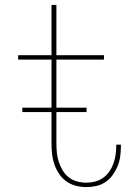

<svg xmlns="http://www.w3.org/2000/svg" viewBox="-20 -755 540 783"><path d="M332 8Q310 8 289 2.5Q268 -3 250.5 -15.5Q233 -28 221 -46Q209 -64 202 -84Q195 -104 192.5 -125.5Q190 -147 190 -169V-512H54V-530H190V-735H210V-530H404V-512H210V-169Q210 -150 212 -131Q214 -112 220 -94Q226 -76 236 -59.5Q246 -43 261 -31.5Q276 -20 294.5 -15Q313 -10 332 -10Q350 -10 367.5 -14.5Q385 -19 400 -29.5Q415 -40 425.5 -55Q436 -70 442 -86.5Q448 -103 451 -121Q454 -139 454 -157Q454 -159 454 -161Q454 -163 454 -165H473Q473 -163 473 -160.5Q473 -158 473 -156Q473 -136 470 -115.5Q467 -95 459 -76Q451 -57 439 -40.5Q427 -24 410 -12.5Q393 -1 372.5 3.5Q352 8 332 8ZM71 -298V-316H333V-298Z"/></svg>

Font: Iosevka Slab Thin
Style: Regular
Weight: 100
Monospace: yes
Designer: Belleve Invis
Foundry: Belleve Invis
Version: Version 11.1.0; ttfautohint (v1.8.3)